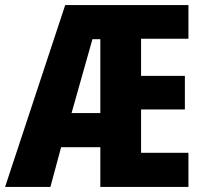

<svg xmlns="http://www.w3.org/2000/svg" viewBox="-24 -734 801 754"><path d="M716 0H370V-156H216L174 0H-4L232 -714H716V-582H530V-436H702V-304H530V-134H716ZM257 -290H370V-580H339Z"/></svg>

Font: Noto Sans Display Condensed ExtraBold
Style: Regular
Weight: 800
Width: 3
Designer: Monotype Design Team
Foundry: Monotype Imaging Inc.
Version: Version 2.003